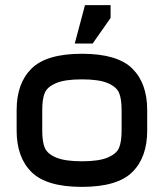

<svg xmlns="http://www.w3.org/2000/svg" viewBox="-20 -720 640 750"><path d="M455 -290V-250H555V-290Q555 -395 496.5 -452.5Q438 -510 300 -510Q162 -510 103.5 -452.5Q45 -395 45 -290V-250H145V-290Q145 -334 155 -357.5Q165 -381 199.5 -395.5Q234 -410 300 -410Q366 -410 400.5 -395.5Q435 -381 445 -357.5Q455 -334 455 -290ZM145 -210V-250H45V-210Q45 -105 103.5 -47.5Q162 10 300 10Q438 10 496.5 -47.5Q555 -105 555 -210V-250H455V-210Q455 -166 445 -142.5Q435 -119 400.5 -104.5Q366 -90 300 -90Q234 -90 199.5 -104.5Q165 -119 155 -142.5Q145 -166 145 -210ZM272 -550H342L412 -650V-700H312Z"/></svg>

Font: Millimetre
Style: Regular
Weight: 500
Designer: Jérémy Landes
Version: Version 1.0